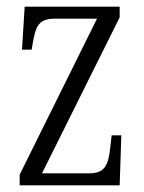

<svg xmlns="http://www.w3.org/2000/svg" viewBox="-20 -556 433 576"><path d="M39 0H339L344 -150H315L311 -115C305 -59 294 -36 247 -36H106L339 -504V-536H54L46 -407H75L78 -425C87 -478 96 -500 145 -500H271L39 -32Z"/></svg>

Font: Noto Serif Devanagari ExtraCondensed Light
Style: Regular
Weight: 300
Width: 2
Designer: Universal Thirst, Indian Type Foundry and the Monotype Design Team
Foundry: Monotype Imaging Inc.
Version: Version 2.004